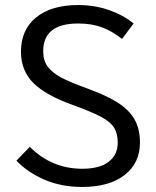

<svg xmlns="http://www.w3.org/2000/svg" viewBox="-20 -730 619 760"><path d="M45 -94 98 -149Q184 -62 306 -62Q374 -62 410 -89.5Q446 -117 446 -165Q446 -201 432 -224Q418 -247 382 -266.5Q346 -286 272 -313Q162 -352 112.5 -401Q63 -450 63 -526Q63 -612 123 -661Q183 -710 289 -710Q354 -710 410.5 -690.5Q467 -671 509 -637L463 -576Q425 -606 384.5 -621.5Q344 -637 289 -637Q151 -637 151 -527Q151 -490 169 -466Q187 -442 222.5 -423Q258 -404 325 -380Q402 -352 446.5 -323.5Q491 -295 512.5 -257.5Q534 -220 534 -165Q534 -85 473.5 -37.5Q413 10 305 10Q223 10 156.5 -18.5Q90 -47 45 -94Z"/></svg>

Font: Niramit
Style: Regular
Weight: 400
Version: Version 1.000; ttfautohint (v1.6)